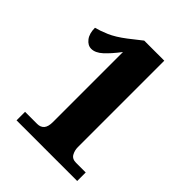

<svg xmlns="http://www.w3.org/2000/svg" viewBox="-204 -829 940 940"><g transform="rotate(45 265.5 -359.0)"><path d="M75 0V-59H159Q182 -59 194.5 -73.5Q207 -88 207 -120V-605Q172 -559 143 -532.5Q114 -506 86 -506Q62 -506 44 -529Q26 -552 26 -592Q54 -599 91.5 -615Q129 -631 176 -667L241 -718H380V-120Q380 -97 390.5 -78Q401 -59 428 -59H495V0Z"/></g></svg>

Font: Noto Serif Myanmar SemiCondensed Black
Style: Regular
Weight: 900
Width: 4
Designer: Ben Mitchell and the Monotype Design Team
Foundry: Monotype Imaging Inc.
Version: Version 2.106; ttfautohint (v1.8.4.7-5d5b)